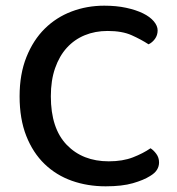

<svg xmlns="http://www.w3.org/2000/svg" viewBox="-20 -642 623 676"><path d="M535 -535Q535 -518 525.5 -505Q516 -492 503 -486Q477 -503 443.5 -518Q410 -533 359 -533Q315 -533 278.5 -518Q242 -503 215.5 -474Q189 -445 174 -402Q159 -359 159 -303Q159 -190 215 -132Q271 -74 363 -74Q412 -74 448 -88Q484 -102 510 -120Q521 -113 530.5 -100Q540 -87 540 -70Q540 -56 532.5 -44Q525 -32 508 -22Q486 -8 448 3Q410 14 352 14Q288 14 233 -5.5Q178 -25 137 -64.5Q96 -104 72.5 -163.5Q49 -223 49 -303Q49 -381 73 -441Q97 -501 137.5 -541Q178 -581 232 -601.5Q286 -622 347 -622Q390 -622 424.5 -614.5Q459 -607 483.5 -595Q508 -583 521.5 -567Q535 -551 535 -535Z"/></svg>

Font: Baloo 2 Medium
Style: Regular
Weight: 500
Designer: Sarang Kulkarni and Ek Type
Foundry: Ek Type
Version: Version 1.640;hotconv 1.0.111;makeotfexe 2.5.65597; ttfautoh